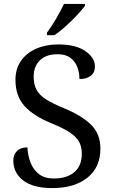

<svg xmlns="http://www.w3.org/2000/svg" viewBox="-20 -951 584 981"><path d="M247 10Q149 10 98.5 -29Q48 -68 48 -131Q48 -161 67 -179.5Q86 -198 120 -198Q122 -157 136 -120.5Q150 -84 179 -61.5Q208 -39 255 -39Q322 -39 360 -71.5Q398 -104 398 -165Q398 -202 383.5 -227.5Q369 -253 335.5 -275Q302 -297 243 -321Q150 -359 104.5 -410Q59 -461 59 -543Q59 -600 87.5 -640.5Q116 -681 165.5 -702.5Q215 -724 278 -724Q367 -724 416 -690Q465 -656 465 -612Q465 -580 443.5 -563.5Q422 -547 386 -547Q386 -578 375.5 -607Q365 -636 340.5 -655Q316 -674 274 -674Q216 -674 184 -643Q152 -612 152 -560Q152 -520 166.5 -492.5Q181 -465 215 -443.5Q249 -422 307 -398Q395 -362 444 -315Q493 -268 493 -191Q493 -96 426.5 -43Q360 10 247 10ZM220 -784Q242 -813 266.5 -855Q291 -897 307 -931H414V-921Q402 -904 375 -875Q348 -846 316.5 -817.5Q285 -789 258 -771H220Z"/></svg>

Font: Noto Serif Grantha
Style: Regular
Weight: 400
Designer: Monotype Design Team
Foundry: Monotype Imaging Inc.
Version: Version 2.004; ttfautohint (v1.8.4.7-5d5b)